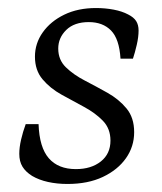

<svg xmlns="http://www.w3.org/2000/svg" viewBox="-20 -446 404 478"><path d="M148 12Q122 12 99.5 7Q77 2 60 -8Q44 -18 36 -31Q28 -44 28 -63Q28 -79 32.5 -98.5Q37 -118 44 -137H76Q78 -79 101.5 -52Q125 -25 169 -25Q207 -25 231 -44Q255 -63 255 -96Q255 -126 236 -145.5Q217 -165 189 -180Q161 -195 133 -210.5Q105 -226 86 -248.5Q67 -271 67 -305Q67 -338 86.5 -365.5Q106 -393 140 -409.5Q174 -426 219 -426Q242 -426 263 -422Q284 -418 299 -410Q313 -403 319 -393.5Q325 -384 325 -370Q325 -354 320.5 -334.5Q316 -315 311 -300H280Q277 -349 256.5 -370Q236 -391 201 -391Q165 -391 145 -371.5Q125 -352 125 -325Q125 -297 144 -278.5Q163 -260 191 -245.5Q219 -231 247.5 -215Q276 -199 295 -176Q314 -153 314 -117Q314 -81 293.5 -52Q273 -23 236 -5.5Q199 12 148 12Z"/></svg>

Font: Rasa Light
Style: Italic
Weight: 300
Italic angle: -7.10001°
Designer: Anna Giedrys (Yrsa+Rasa design), David Brezina (Yrsa art-direction, Rasa art-direction, design)
Foundry: Rosetta Type Foundry
Version: Version 2.004